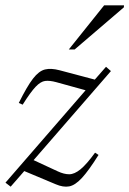

<svg xmlns="http://www.w3.org/2000/svg" viewBox="-22 -690 484 720"><path d="M-1.5 -5 299 -351.5 188.5 -382Q164.5 -388.5 147.5 -386.5Q130.5 -384.5 111.5 -364.5Q92.5 -344.5 63 -297.5L48.5 -304Q79.5 -366.5 101.8 -395.2Q124 -424 146.8 -429.5Q169.5 -435 201.5 -426.5L333.5 -391.5L375.5 -439.5L394 -423.5L104 -89.5L194.5 -47.5Q218 -36.5 237.5 -36.5Q257 -36.5 279.8 -55Q302.5 -73.5 334.5 -117.5L347.5 -109Q310.5 -50 285 -22.5Q259.5 5 237.2 9Q215 13 187 1L69 -48.5L18 10ZM236 -504.5 368.5 -670H443L442.5 -662.5L258 -504.5Z"/></svg>

Font: Newsreader Text Light
Style: Italic
Weight: 300
Italic angle: -17°
Designer: Hugues Gentile
Foundry: Production Type
Version: Version 1.001